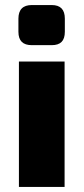

<svg xmlns="http://www.w3.org/2000/svg" viewBox="-20 -741 331 761"><path d="M185 -721H106C71 -721 53 -703 53 -667V-615C53 -579 71 -562 106 -562H185C220 -562 237 -579 237 -615V-667C237 -703 220 -721 185 -721ZM236 -497H55V0H236Z"/></svg>

Font: Exo 2 Extra Bold
Style: Regular
Weight: 800
Designer: Natanael Gama
Version: Version 1.001;PS 001.001;hotconv 1.0.88;makeotf.lib2.5.64775